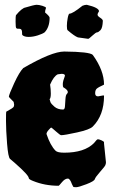

<svg xmlns="http://www.w3.org/2000/svg" viewBox="-20 -753 477 801"><path d="M187 -679Q187 -659 181.5 -643.5Q176 -628 166 -618Q158 -612 138 -605.5Q118 -599 99.5 -599Q81 -599 73 -607Q72 -608 72 -618Q72 -633 61 -633H55Q51 -633 48 -635.5Q45 -638 45 -662.5Q45 -687 46.5 -689.5Q48 -692 58.5 -703Q69 -714 80 -720Q123 -733 133 -733Q143 -733 157.5 -728.5Q172 -724 172 -720Q168 -710 168 -701Q187 -685 187 -679ZM409 -666Q408 -636 399 -627Q390 -618 385 -618Q380 -618 365.5 -604.5Q351 -591 348 -591L305 -597Q291 -602 262 -627Q259 -630 259 -645Q259 -660 262.5 -678Q266 -696 270 -696Q283 -696 324 -729Q334 -733 342 -733Q393 -721 393 -706Q387 -697 387 -691.5Q387 -686 398 -679Q409 -672 409 -666ZM244 -389Q242 -391 242 -402.5Q242 -414 251 -437Q251 -445 237 -445L221 -443Q204 -435 189 -400Q192 -381 192 -362.5Q192 -344 187 -339Q188 -334 190.5 -327Q193 -320 207 -308Q221 -296 243 -296Q250 -296 251 -309Q252 -322 253 -339Q254 -356 258.5 -360.5Q263 -365 263 -369Q263 -378 244 -389ZM414 -154 422 -76Q422 -70 419.5 -64Q417 -58 397.5 -36Q378 -14 375.5 -5.5Q373 3 340.5 15.5Q308 28 297.5 28Q287 28 285.5 26Q284 24 280 15Q272 -8 263 -8Q251 -8 238.5 7Q226 22 225 22Q167 22 118 2Q100 -5 100 -10Q100 -22 42 -73L22 -90Q14 -97 9.5 -154Q5 -211 5 -248.5Q5 -286 6 -287Q7 -288 19 -294.5Q31 -301 35 -305Q39 -309 39 -316L37 -328Q17 -348 17 -349Q17 -358 39 -405.5Q61 -453 77 -469Q196 -538 248 -538Q354 -537 367 -524Q414 -459 414 -400Q390 -389 383.5 -383Q377 -377 377 -364Q377 -351 389 -351L411 -355Q414 -355 414 -353Q414 -272 367 -225Q354 -212 301.5 -200.5Q249 -189 235 -189Q231 -189 213 -205Q195 -221 193.5 -221Q192 -221 183 -211Q174 -201 174 -194Q190 -146 212 -124Q220 -116 248 -116Q332 -116 372 -156Q384 -172 388.5 -172Q393 -172 403.5 -167.5Q414 -163 414 -159Z"/></svg>

Font: Piedra
Style: Regular
Weight: 400
Designer: Angel Koziupa & Ale Paul
Foundry: Angel Koziupa and Alejandro Paul
Version: Version 1.000